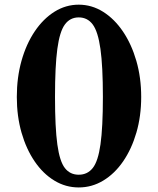

<svg xmlns="http://www.w3.org/2000/svg" viewBox="-20 -792 676 822"><path d="M317 10.5Q261 10.5 212.8 -18.8Q164.5 -48 128.5 -100.8Q92.5 -153.5 72.2 -224Q52 -294.5 52 -377Q52 -460.5 72.2 -532.2Q92.5 -604 128.8 -657.8Q165 -711.5 213.2 -741.8Q261.5 -772 317 -772Q373 -772 421.5 -741.5Q470 -711 506.5 -657Q543 -603 563.8 -531.2Q584.5 -459.5 584.5 -377Q584.5 -295 564 -224.5Q543.5 -154 507.2 -101.2Q471 -48.5 422.2 -19Q373.5 10.5 317 10.5ZM317 -44Q354.5 -44 377.2 -72.8Q400 -101.5 410.2 -174Q420.5 -246.5 420.5 -377.5Q420.5 -508.5 410 -582.8Q399.5 -657 377 -687.2Q354.5 -717.5 317 -717.5Q280 -717.5 257.8 -687.2Q235.5 -657 225.5 -583Q215.5 -509 215.5 -377.5Q215.5 -246 225.5 -173.5Q235.5 -101 257.8 -72.5Q280 -44 317 -44Z"/></svg>

Font: Libre Caslon Text SemiBold
Style: Regular
Weight: 600
Designer: Pablo Impallari, Rodrigo Fuenzalida, Katja Schimmel
Foundry: Pablo Impallari, Rodrigo Fuenzalida
Version: Version 2.000